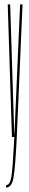

<svg xmlns="http://www.w3.org/2000/svg" viewBox="-20 -620 130 869"><path d="M34 0 15 -600H26L44.5 -14H45.5L71 -600H82L56 0ZM7.5 229V218Q25.5 218 31.8 177.8Q38 137.5 45 -1L56 0Q49 143 40.8 186Q32.5 229 7.5 229Z"/></svg>

Font: Anybody UltraCondensed Thin
Style: Regular
Weight: 100
Width: 1
Designer: Tyler Finck
Foundry: Etcetera Type Company
Version: Version 1.110